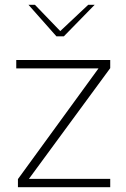

<svg xmlns="http://www.w3.org/2000/svg" viewBox="-20 -783 529 803"><path d="M55 -34 392 -497H48V-532H441V-498L101 -35H441V0H55ZM99 -763H126L232 -653L349 -763H376L247 -631H216Z"/></svg>

Font: Exo ExtraLight
Style: Regular
Weight: 275
Designer: Natanael Gama
Foundry: Natanael Gama
Version: Version 1.500; ttfautohint (v1.6)